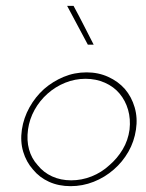

<svg xmlns="http://www.w3.org/2000/svg" viewBox="-20 -632 502 658"><path d="M55 -188Q49 -147 59.5 -112Q70 -77 93 -51Q115 -24 148 -9Q181 6 222 6Q263 6 301 -9Q339 -24 370 -51Q400 -77 420 -112Q440 -147 446 -188Q452 -228 441.5 -264Q431 -300 408 -327Q385 -353 351 -368.5Q317 -384 277 -384Q235 -384 198 -368.5Q161 -353 131 -327Q101 -300 81 -264Q61 -228 55 -188ZM76 -188Q81 -224 98.5 -255.5Q116 -287 143 -311Q170 -335 203.5 -348.5Q237 -362 273 -362Q309 -362 339.5 -348.5Q370 -335 390 -311Q410 -287 419 -255.5Q428 -224 424 -188Q419 -151 400.5 -120Q382 -89 355 -66Q328 -41 294 -27.5Q260 -14 224 -14Q188 -14 158.5 -27.5Q129 -41 109 -66Q88 -89 79.5 -120Q71 -151 76 -188ZM232 -612H210Q228 -579 245.5 -545.5Q263 -512 281 -479H301Q284 -512 267 -545.5Q250 -579 232 -612Z"/></svg>

Font: Josefin Slab ExtraLight
Style: Italic
Weight: 250
Italic angle: -12°
Designer: Santiago Orozco
Foundry: Typemade
Version: Version 2.100